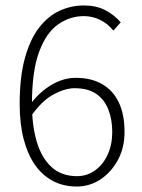

<svg xmlns="http://www.w3.org/2000/svg" viewBox="-20 -671 519 703"><path d="M261 12Q213 12 174.5 -8Q136 -28 109 -66Q82 -104 67 -160.5Q52 -217 52 -290Q52 -390 71.5 -459.5Q91 -529 124 -571Q157 -613 199 -632Q241 -651 287 -651Q332 -651 365 -634Q398 -617 422 -589L395 -559Q374 -585 346 -598.5Q318 -612 287 -612Q236 -612 192.5 -581.5Q149 -551 123 -480.5Q97 -410 97 -290Q97 -212 114.5 -152.5Q132 -93 168.5 -59.5Q205 -26 262 -26Q299 -26 328.5 -47.5Q358 -69 374.5 -105.5Q391 -142 391 -188Q391 -234 376.5 -270.5Q362 -307 332 -327.5Q302 -348 253 -348Q218 -348 175.5 -325Q133 -302 93 -245V-292Q126 -335 169 -360.5Q212 -386 258 -386Q314 -386 354 -363Q394 -340 415 -296Q436 -252 436 -188Q436 -130 411.5 -85Q387 -40 347.5 -14Q308 12 261 12Z"/></svg>

Font: Source Sans 3 Light
Style: Regular
Weight: 300
Designer: Paul D. Hunt
Foundry: Adobe
Version: Version 3.052;hotconv 1.1.0;makeotfexe 2.6.0